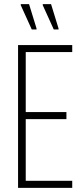

<svg xmlns="http://www.w3.org/2000/svg" viewBox="-20 -905 399 925"><path d="M67 0V-688H328V-654H104V-365H300V-331H104V-34H328V0ZM262 -763H239L186 -880V-885H226L262 -768ZM156 -763H133L80 -880V-885H120L156 -768Z"/></svg>

Font: Saira ExtraCondensed Thin
Style: Regular
Weight: 250
Width: 2
Designer: Hector Gatti with collaboration of the Omnibus-Type team
Foundry: Omnibus-Type
Version: Version 1.101